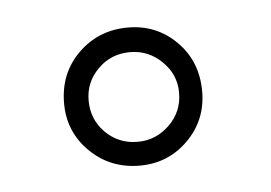

<svg xmlns="http://www.w3.org/2000/svg" viewBox="-29 -684 340 241"><g transform="rotate(-5 141.5 -563.0)"><path d="M51 -562Q51 -600 76.5 -625Q102 -650 139 -650Q175 -650 200 -625Q225 -600 225 -562Q225 -526 200 -501Q175 -476 139 -476Q102 -476 76.5 -501Q51 -526 51 -562ZM139 -506Q162 -506 179 -522.5Q196 -539 196 -563Q196 -586 179 -602.5Q162 -619 139 -619Q115 -619 98.5 -602.5Q82 -586 82 -563Q82 -539 98.5 -522.5Q115 -506 139 -506Z"/></g></svg>

Font: Synthetic Light
Style: Regular
Weight: 300
Designer: Santiago Orozco
Foundry: Typemade
Version: Version 2.000; ttfautohint (v1.8.4.7-5d5b)